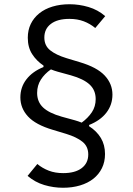

<svg xmlns="http://www.w3.org/2000/svg" viewBox="-20 -730 626 905"><path d="M475 -4Q475 33 460.5 62.5Q446 92 420 112.5Q394 133 357.5 144Q321 155 277 155Q232 155 188.5 142Q145 129 110 99L156 43Q180 63 210 74.5Q240 86 278 86Q334 86 365 62.5Q396 39 396 -2Q396 -40 368.5 -62Q341 -84 292 -99L229 -118Q148 -142 112 -181Q76 -220 76 -271Q76 -319 104.5 -356Q133 -393 185 -414V-421Q152 -443 131.5 -475Q111 -507 111 -552Q111 -588 125 -617Q139 -646 165 -667Q191 -688 227.5 -699Q264 -710 308 -710Q353 -710 397 -697Q441 -684 476 -654L429 -598Q405 -618 375 -629.5Q345 -641 307 -641Q251 -641 220 -617.5Q189 -594 189 -553Q189 -515 216.5 -493Q244 -471 293 -456L356 -437Q437 -413 473.5 -374Q510 -335 510 -284Q510 -236 481.5 -199Q453 -162 400 -141V-135Q436 -112 455.5 -79.5Q475 -47 475 -4ZM431 -263Q431 -305 402.5 -331.5Q374 -358 314 -375L252 -392Q244 -394 236 -397Q228 -400 220 -403Q190 -382 172.5 -354.5Q155 -327 155 -292Q155 -250 183 -223.5Q211 -197 271 -180L333 -163Q341 -161 349 -158Q357 -155 365 -152Q395 -174 413 -201Q431 -228 431 -263Z"/></svg>

Font: IBM Plex Sans Hebrew
Style: Regular
Weight: 400
Designer: Mike Abbink, Paul van der Laan, Pieter van Rosmalen, Yanek Iontef
Foundry: Bold Monday
Version: Version 1.2